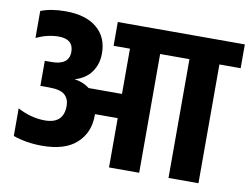

<svg xmlns="http://www.w3.org/2000/svg" viewBox="-74 -784 1160 890"><g transform="rotate(10 505.5 -339.0)"><path d="M1011 -671V-559H911V0H770V-559H632V0H490V-232H383V-225Q383 -145 328.5 -95Q274 -45 166 -45Q93 -45 30 -67V-197Q94 -163 159 -163Q247 -163 247 -247Q247 -279 226.5 -298Q206 -317 152 -317H111V-435H142Q225 -435 225 -497Q225 -557 155 -557Q104 -557 50 -532V-659Q99 -678 166 -678Q262 -678 314 -634.5Q366 -591 366 -515Q366 -463 339 -426Q312 -389 262 -375Q304 -369 333 -346H490V-559H413V-671Z"/></g></svg>

Font: Hind Bold
Style: Regular
Weight: 700
Designer: Manushi Parikh, Satya Rajpurohit
Foundry: Indian Type Foundry
Version: Version 1.201;PS 1.0;hotconv 1.0.78;makeotf.lib2.5.61930; tt